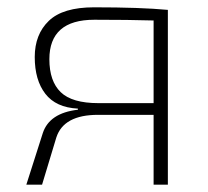

<svg xmlns="http://www.w3.org/2000/svg" viewBox="-20 -505 570 525"><path d="M439 0H400V-191H248Q154 -191 134 -129L95 0H52L97 -141Q115 -196 193 -205V-208Q133 -211 104 -248.5Q75 -286 75 -349Q75 -411 113.5 -448Q152 -485 237 -485Q364 -485 439 -478ZM400 -223V-449Q332 -451 238 -451Q115 -451 115 -343Q115 -283 146 -253Q177 -223 249 -223Z"/></svg>

Font: Exo 2.0 Extra Light
Style: Regular
Weight: 250
Designer: Natanael Gama
Version: Version 1.001;PS 001.001;hotconv 1.0.70;makeotf.lib2.5.58329